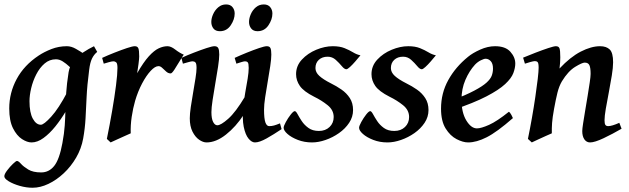

<svg xmlns="http://www.w3.org/2000/svg" viewBox="-27 -631 2866 875"><path d="M386.2 -370.6Q373.5 -361.8 363.5 -344Q353.5 -326.2 345.2 -311Q336.9 -295.9 329.6 -295.9Q323.2 -295.9 312.5 -305.7Q301.8 -315.4 288.1 -328.4Q274.4 -341.3 259 -351.1Q243.7 -360.8 228 -360.8Q198.7 -360.8 176.3 -341.6Q153.8 -322.3 138.4 -292.2Q123 -262.2 115.2 -229.5Q107.4 -196.8 107.4 -169.9Q107.4 -117.7 122.6 -90.1Q137.7 -62.5 159.2 -62.5Q172.9 -62.5 206.5 -99.4Q240.2 -136.2 280.3 -212.4L273.4 -124.5Q251 -86.9 224.9 -54.4Q198.7 -22 171.1 -2Q143.6 18.1 116.7 18.1Q96.7 18.1 73 2.7Q49.3 -12.7 32.2 -46.6Q15.1 -80.6 15.1 -136.7Q15.1 -208 49.1 -271Q83 -334 149.4 -377.9Q174.3 -394.5 207.5 -407.5Q240.7 -420.4 277.8 -420.4Q297.9 -420.4 318.8 -408.4Q339.8 -396.5 357.7 -384.3Q375.5 -372.1 386.2 -370.6ZM416 -394.5Q400.9 -382.3 392.1 -363.8Q383.3 -345.2 379.4 -313Q370.1 -241.7 367.7 -188.7Q365.2 -135.7 362.8 -91.1Q360.4 -46.4 352.1 0Q343.8 46.4 320.1 87.2Q296.4 127.9 263.4 158.7Q230.5 189.5 193.6 207Q156.7 224.6 121.6 224.6Q92.8 224.6 63 216.1Q33.2 207.5 12.9 195.3Q-7.3 183.1 -7.3 172.4Q-7.3 162.6 5.4 145.8Q18.1 128.9 32 115.7Q45.9 102.5 50.3 102.5Q57.1 102.5 68.6 115.5Q80.1 128.4 101.8 141.6Q123.5 154.8 160.6 154.8Q196.3 154.8 220 125.2Q243.7 95.7 257.3 21.5Q265.6 -22.9 268.1 -59.6Q270.5 -96.2 271.2 -131.8Q272 -167.5 274.7 -208.3Q277.3 -249 285.6 -301.8Q290.5 -331.5 309.3 -354Q328.1 -376.5 353 -392.8Q377.9 -409.2 401.4 -420.4Z M810.5 -381.8Q803.2 -372.1 791.3 -351.6Q779.3 -331.1 767.8 -313.7Q756.3 -296.4 751 -296.4Q739.7 -296.4 730.5 -304.7Q721.2 -313 712.6 -321.3Q704.1 -329.6 695.3 -329.6Q679.7 -329.6 659.7 -308.1Q639.6 -286.6 620.6 -250.7Q601.6 -214.8 588.9 -171.9Q579.1 -138.2 573.2 -98.6Q567.4 -59.1 568.8 -23.4Q560.1 -19.5 541 -11Q522 -2.4 503.2 6.1Q484.4 14.6 477.1 18.1L460 2Q473.1 -62 484.1 -126Q495.1 -189.9 501.7 -241.9Q508.3 -293.9 508.3 -321.3Q508.3 -341.8 502.7 -346.7Q497.1 -351.6 489.7 -351.6Q483.4 -351.6 468.3 -347.4Q453.1 -343.3 445.8 -340.8L438.5 -367.2Q463.9 -378.9 494.9 -391.1Q525.9 -403.3 551.5 -411.9Q577.1 -420.4 587.4 -420.4Q599.6 -420.4 603.5 -410.9Q607.4 -401.4 607.4 -373.5Q607.4 -364.3 604.2 -339.1Q601.1 -314 598.1 -297.4Q627 -347.7 651.1 -374.3Q675.3 -400.9 696 -410.6Q716.8 -420.4 736.3 -420.4Q752 -420.4 771.5 -405.3Q791 -390.1 810.5 -381.8Z M1256.3 -42.5Q1220.7 -18.6 1188 -0.2Q1155.3 18.1 1134.8 18.1Q1120.1 18.1 1105.7 0.7Q1091.3 -16.6 1083.7 -53.2Q1076.2 -89.8 1082.5 -147.9Q1085 -177.2 1090.8 -210Q1096.7 -242.7 1101.6 -272.2Q1106.4 -301.8 1106.4 -321.3Q1106.4 -341.8 1102.1 -346.7Q1097.7 -351.6 1089.8 -351.6Q1084.5 -351.6 1072 -347.7Q1059.6 -343.8 1050.3 -340.8L1042.5 -367.2Q1067.9 -378.9 1098.1 -391.1Q1128.4 -403.3 1153.6 -411.9Q1178.7 -420.4 1189 -420.4Q1201.7 -420.4 1205.6 -411.6Q1209.5 -402.8 1209.5 -382.3Q1209.5 -362.8 1204.6 -329.8Q1199.7 -296.9 1193.1 -259.3Q1186.5 -221.7 1181.4 -187.5Q1176.3 -153.3 1176.3 -131.3Q1176.3 -90.3 1182.4 -73.2Q1188.5 -56.2 1199.7 -56.2Q1211.4 -56.2 1221.9 -59.1Q1232.4 -62 1249 -68.8ZM1088.9 -189.9 1083.5 -107.9Q1047.9 -53.2 1002.7 -17.6Q957.5 18.1 914.1 18.1Q898.4 18.1 880.6 5.9Q862.8 -6.3 850.3 -31Q837.9 -55.7 837.9 -91.8Q837.9 -111.8 842.5 -143.6Q847.2 -175.3 853.3 -210.2Q859.4 -245.1 864 -274.9Q868.7 -304.7 868.7 -321.3Q868.7 -341.8 863.5 -346.7Q858.4 -351.6 850.1 -351.6Q844.7 -351.6 831.1 -347.7Q817.4 -343.8 806.6 -340.8L799.8 -367.2Q825.2 -378.9 856.7 -391.1Q888.2 -403.3 914.3 -411.9Q940.4 -420.4 950.2 -420.4Q963.4 -420.4 967.8 -411.6Q972.2 -402.8 972.2 -382.3Q972.2 -362.8 966.8 -327.1Q961.4 -291.5 954.3 -251.2Q947.3 -210.9 941.9 -175.3Q936.5 -139.6 936.5 -120.1Q936.5 -90.3 944.3 -75.2Q952.1 -60.1 963.4 -60.1Q979.5 -60.1 1013.2 -89.8Q1046.9 -119.6 1088.9 -189.9ZM1214.4 -569.3Q1214.4 -542.5 1196.3 -515.6Q1178.2 -488.8 1146.5 -488.8Q1127.4 -488.8 1117.7 -501.2Q1107.9 -513.7 1107.9 -530.8Q1107.9 -547.9 1116 -566.4Q1124 -585 1139.2 -597.9Q1154.3 -610.8 1175.3 -610.8Q1194.3 -610.8 1204.3 -598.6Q1214.4 -586.4 1214.4 -569.3ZM1042.5 -569.3Q1042.5 -542.5 1024.4 -515.6Q1006.3 -488.8 975.1 -488.8Q955.1 -488.8 945.6 -501.2Q936 -513.7 936 -530.8Q936 -547.9 944.3 -566.4Q952.6 -585 967.8 -597.9Q982.9 -610.8 1003.4 -610.8Q1022.5 -610.8 1032.5 -598.6Q1042.5 -586.4 1042.5 -569.3Z M1615.7 -378.9Q1605 -365.7 1592 -350.8Q1579.1 -335.9 1567.9 -325.7Q1556.6 -315.4 1551.3 -315.4Q1542.5 -315.4 1530.8 -329.6Q1519 -343.8 1503.2 -358.2Q1487.3 -372.6 1466.3 -372.6Q1441.4 -372.6 1426 -358.4Q1410.6 -344.2 1410.6 -320.8Q1410.6 -301.3 1428.2 -285.2Q1445.8 -269 1481.4 -251Q1506.3 -238.8 1529.5 -222.7Q1552.7 -206.5 1567.4 -183.8Q1582 -161.1 1582 -129.4Q1582 -98.1 1564.2 -71.3Q1546.4 -44.4 1517.8 -24.4Q1489.3 -4.4 1456.8 6.8Q1424.3 18.1 1395 18.1Q1359.9 18.1 1330.3 6.6Q1300.8 -4.9 1283.2 -20.5Q1265.6 -36.1 1265.6 -48.8Q1265.6 -56.6 1275.6 -75Q1285.6 -93.3 1297.9 -108.9Q1310.1 -124.5 1316.4 -124.5Q1321.8 -124.5 1329.1 -110.8Q1336.4 -97.2 1348.1 -79.3Q1359.9 -61.5 1378.7 -47.9Q1397.5 -34.2 1426.3 -34.2Q1456.1 -34.2 1474.9 -52.2Q1493.7 -70.3 1493.7 -97.7Q1493.7 -129.4 1466.1 -151.6Q1438.5 -173.8 1404.3 -190.4Q1356.9 -214.4 1339.6 -239.3Q1322.3 -264.2 1322.3 -293Q1322.3 -331.1 1348.9 -359.6Q1375.5 -388.2 1414.3 -404.3Q1453.1 -420.4 1489.7 -420.4Q1521.5 -420.4 1543.2 -411.6Q1564.9 -402.8 1581.8 -392.6Q1598.6 -382.3 1615.7 -378.9Z M1959.5 -378.9Q1948.7 -365.7 1935.8 -350.8Q1922.9 -335.9 1911.6 -325.7Q1900.4 -315.4 1895 -315.4Q1886.2 -315.4 1874.5 -329.6Q1862.8 -343.8 1846.9 -358.2Q1831.1 -372.6 1810.1 -372.6Q1785.2 -372.6 1769.8 -358.4Q1754.4 -344.2 1754.4 -320.8Q1754.4 -301.3 1772 -285.2Q1789.6 -269 1825.2 -251Q1850.1 -238.8 1873.3 -222.7Q1896.5 -206.5 1911.1 -183.8Q1925.8 -161.1 1925.8 -129.4Q1925.8 -98.1 1908 -71.3Q1890.1 -44.4 1861.6 -24.4Q1833 -4.4 1800.5 6.8Q1768.1 18.1 1738.8 18.1Q1703.6 18.1 1674.1 6.6Q1644.5 -4.9 1627 -20.5Q1609.4 -36.1 1609.4 -48.8Q1609.4 -56.6 1619.4 -75Q1629.4 -93.3 1641.6 -108.9Q1653.8 -124.5 1660.2 -124.5Q1665.5 -124.5 1672.9 -110.8Q1680.2 -97.2 1691.9 -79.3Q1703.6 -61.5 1722.4 -47.9Q1741.2 -34.2 1770 -34.2Q1799.8 -34.2 1818.6 -52.2Q1837.4 -70.3 1837.4 -97.7Q1837.4 -129.4 1809.8 -151.6Q1782.2 -173.8 1748 -190.4Q1700.7 -214.4 1683.3 -239.3Q1666 -264.2 1666 -293Q1666 -331.1 1692.6 -359.6Q1719.2 -388.2 1758.1 -404.3Q1796.9 -420.4 1833.5 -420.4Q1865.2 -420.4 1887 -411.6Q1908.7 -402.8 1925.5 -392.6Q1942.4 -382.3 1959.5 -378.9Z M2321.3 -341.3Q2321.3 -321.8 2312.5 -298.1Q2303.7 -274.4 2275.1 -247.8Q2246.6 -221.2 2189.7 -191.7Q2132.8 -162.1 2037.1 -129.9L2033.7 -173.3Q2097.2 -198.2 2134.5 -218Q2171.9 -237.8 2190.2 -254.4Q2208.5 -271 2214.1 -286.4Q2219.7 -301.8 2219.7 -318.4Q2219.7 -341.3 2209.5 -352.3Q2199.2 -363.3 2186 -363.3Q2178.7 -363.3 2164.3 -356.2Q2149.9 -349.1 2137.7 -336.4Q2111.8 -308.1 2094 -267.1Q2076.2 -226.1 2076.2 -176.8Q2076.2 -118.2 2098.1 -82Q2120.1 -45.9 2146.5 -45.9Q2165.5 -45.9 2201.7 -62Q2237.8 -78.1 2292 -121.6Q2297.4 -118.7 2303.5 -107.4Q2309.6 -96.2 2310.5 -92.8Q2237.3 -28.8 2190.9 -5.4Q2144.5 18.1 2106.4 18.1Q2083 18.1 2054 3.2Q2024.9 -11.7 2003.9 -45.4Q1982.9 -79.1 1982.9 -135.7Q1982.9 -206.5 2015.9 -266.1Q2048.8 -325.7 2106 -372.1Q2126.5 -389.2 2161.1 -404.8Q2195.8 -420.4 2229 -420.4Q2276.4 -420.4 2298.8 -395.3Q2321.3 -370.1 2321.3 -341.3Z M2805.7 -44.4Q2764.6 -20.5 2723.9 -1.2Q2683.1 18.1 2662.1 18.1Q2646 18.1 2636.2 4.2Q2626.5 -9.8 2626.5 -33.7Q2626.5 -43.5 2630.4 -68.8Q2634.3 -94.2 2639.9 -127.4Q2645.5 -160.6 2651.1 -194.6Q2656.7 -228.5 2660.6 -255.4Q2664.6 -282.2 2664.6 -294.4Q2664.6 -322.8 2658.9 -334.2Q2653.3 -345.7 2637.7 -345.7Q2626 -345.7 2594 -326.2Q2562 -306.6 2533.7 -260.3Q2521 -238.8 2513.4 -208.5Q2505.9 -178.2 2498 -134.8Q2490.7 -94.7 2489 -70.6Q2487.3 -46.4 2487.8 -23.4Q2480 -20 2460.7 -11.5Q2441.4 -2.9 2422.6 5.9Q2403.8 14.6 2396.5 18.1L2378.9 2Q2388.2 -43 2397 -92.8Q2405.8 -142.6 2412.6 -189Q2419.4 -235.4 2423.6 -271Q2427.7 -306.6 2427.7 -322.3Q2427.7 -342.8 2423.3 -347.7Q2418.9 -352.5 2410.6 -352.5Q2404.3 -352.5 2388.4 -347.9Q2372.6 -343.3 2365.2 -340.8L2356.9 -368.2Q2382.3 -378.9 2414.1 -391.1Q2445.8 -403.3 2471.7 -411.9Q2497.6 -420.4 2506.3 -420.4Q2519 -420.4 2522.7 -410.9Q2526.4 -401.4 2526.4 -369.6Q2526.4 -346.2 2522.9 -318.8Q2571.8 -371.1 2619.6 -395.8Q2667.5 -420.4 2707.5 -420.4Q2736.3 -420.4 2751.7 -405.5Q2767.1 -390.6 2767.1 -347.2Q2767.1 -323.7 2761.2 -287.1Q2755.4 -250.5 2747.6 -210.4Q2739.7 -170.4 2733.9 -136Q2728 -101.6 2728 -83Q2728 -67.4 2731.9 -61.8Q2735.8 -56.2 2744.6 -56.2Q2761.7 -56.2 2795.4 -71.3Z"/></svg>

Font: Dai Banna SIL Medium
Style: Italic
Weight: 500
Italic angle: -11°
Designer: Victor Gaultney
Foundry: SIL International
Version: Version 4.000